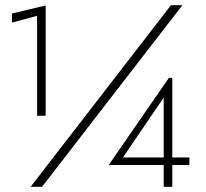

<svg xmlns="http://www.w3.org/2000/svg" viewBox="-20 -720 794 740"><path d="M639 -700 98 0H142L683 -700ZM123 -274H156V-699L26 -668V-633L123 -659ZM710 -113H631H624H427L399 -84H710ZM644 0V-420H631L399 -84H434L611 -344V-102V-98V0Z"/></svg>

Font: NM-font
Style: Light
Weight: 500
Designer: ""
Foundry: ""
Version: ""